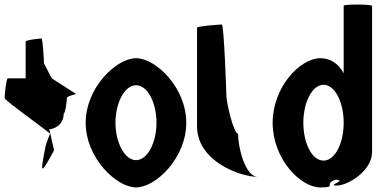

<svg xmlns="http://www.w3.org/2000/svg" viewBox="-34 -810 1670 838"><path d="M-14 -382C-14 -371 192 -226 184 -226L166 -177C137 -34 147 -54 202 -154L181 -246C197 -246 244 -261 244 -314C251 -314 258 -371 258 -382C258 -392 305 -400 298 -400L192 -468L158 -533C158 -540 153 -642 147 -642C141 -642 78 -636 78 -628V-468H0C-7 -468 -14 -392 -14 -382Z M340 -274C340 -121 474 8 560 8C646 8 779 -121 779 -274C779 -428 646 -556 560 -556C474 -556 340 -428 340 -274ZM470 -274C470 -362 510 -438 560 -438C610 -438 649 -362 649 -274C649 -188 610 -111 560 -111C510 -111 470 -188 470 -274Z M826 -258C826 -108 1012 -38 1092 -38C1036 -38 1005 -167 1005 -226C986 -227 954 -361 954 -394C954 -401 944 -703 934 -703C924 -703 826 -696 826 -689Z M1156 -274C1156 -118 1276 8 1364 8C1441 8 1375 -6 1431 -26C1484 -23 1391 0 1434 0C1487 0 1590 -66 1590 -146V-784C1590 -792 1466 -792 1466 -785V-490C1444 -532 1408 -556 1364 -556C1276 -556 1156 -430 1156 -274ZM1290 -274C1290 -366 1330 -440 1378 -440C1427 -440 1466 -366 1466 -274C1466 -184 1428 -109 1378 -109C1328 -109 1290 -184 1290 -274Z"/></svg>

Font: Ampere
Style: UltCnd
Weight: 400
Version: Version 1